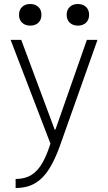

<svg xmlns="http://www.w3.org/2000/svg" viewBox="-20 -719 540 959"><path d="M58 175Q105 175 137.5 154.5Q170 134 193.5 91.5Q217 49 236 -15L238 14L33 -520H86L253 -72H257L414 -520H467L278 13Q255 77 226 124Q197 171 156.5 195.5Q116 220 58 220ZM131 -591Q106 -591 90.5 -605.5Q75 -620 75 -645Q75 -670 90.5 -684.5Q106 -699 131 -699Q156 -699 171.5 -684.5Q187 -670 187 -645Q187 -620 171.5 -605.5Q156 -591 131 -591ZM369 -591Q344 -591 328.5 -605.5Q313 -620 313 -645Q313 -670 328.5 -684.5Q344 -699 369 -699Q394 -699 409.5 -684.5Q425 -670 425 -645Q425 -620 409.5 -605.5Q394 -591 369 -591Z"/></svg>

Font: M PLUS 1 Code Light
Style: Regular
Weight: 300
Designer: Coji Morishita
Foundry: UNDERFOREST DESIGN
Version: Version 1.002